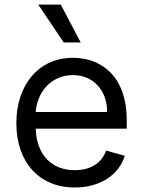

<svg xmlns="http://www.w3.org/2000/svg" viewBox="-20 -804 622 835"><path d="M305.4 11.4Q246.4 11.4 199.2 -8.9Q152 -29.1 119.1 -65.9Q86.3 -102.6 68.7 -154.1Q51.1 -205.6 51.1 -268.5Q51.1 -331.3 68.7 -383.5Q86.3 -435.7 118.6 -473.4Q150.9 -511 196.2 -531.8Q241.5 -552.6 296.9 -552.6Q325.3 -552.6 353.7 -546.5Q382.1 -540.5 408.2 -527Q434.3 -513.5 456.7 -492.4Q479 -471.2 495.7 -440.9Q512.4 -410.5 521.8 -370.6Q531.2 -330.6 531.2 -279.8V-244.3H135.3Q136.7 -200.6 149.7 -166.9Q162.6 -133.2 185 -110.3Q207.4 -87.4 237.9 -75.6Q268.5 -63.9 305.4 -63.9Q354.8 -63.9 390.3 -85.2Q425.8 -106.5 441.8 -149.1L522.7 -126.4Q513.1 -95.5 493.6 -70.1Q474.1 -44.7 446 -26.6Q418 -8.5 382.5 1.4Q346.9 11.4 305.4 11.4ZM446 -316.8Q446 -351.6 435.5 -380.9Q425.1 -410.2 405.5 -431.6Q386 -453.1 358.5 -465.2Q331 -477.3 296.9 -477.3Q261 -477.3 232.1 -464.1Q203.1 -451 182.4 -428.8Q161.6 -406.6 149.5 -377.7Q137.4 -348.7 135.3 -316.8ZM146.3 -784.1H244.3L331 -619.3H257.1Z"/></svg>

Font: Fast_Sans
Style: Regular
Weight: 400
Designer: Rasmus Andersson
Foundry: rsms
Version: Version 3.018;git-588b23468